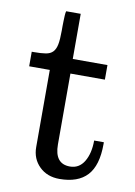

<svg xmlns="http://www.w3.org/2000/svg" viewBox="-78 -702 534 761"><g transform="rotate(10 189.5 -321.5)"><path d="M184.6 -651.4V-469.7H324.2V-411.1H185.5V-126Q185.5 -47.9 247.1 -47.9Q284.2 -47.9 304.2 -81.1Q324.2 -114.3 324.2 -166H363.3V-158.2Q363.3 -72.3 326.2 -32.2Q289.1 7.8 214.8 7.8Q165 7.8 133.8 -22.9Q102.5 -53.7 102.5 -100.6V-411.1H19.5V-469.7H27.3Q56.6 -469.7 75.2 -472.7Q93.8 -475.6 104 -486.3Q114.3 -497.1 118.2 -517.1Q122.1 -537.1 122.1 -572.3Q122.1 -581.1 122.1 -591.8Q122.1 -602.5 122.6 -613.8Q123 -625 123.5 -634.8Q124 -644.5 126 -651.4Z"/></g></svg>

Font: Subtext
Style: Regular
Weight: 400
Designer: Christopher J. Fynn
Foundry: Christopher J. Fynn for DDC
Version: Version 1.000 preliminary